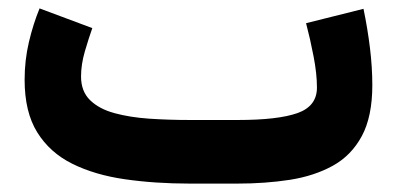

<svg xmlns="http://www.w3.org/2000/svg" viewBox="-20 -437 944 457"><path d="M544.9 0H432.1Q349.1 0 277.6 -10.3Q206.1 -20.5 152.3 -47.1Q98.6 -73.7 68.6 -122.1Q38.6 -170.4 38.6 -247.1Q38.6 -293.5 48.8 -336.9Q59.1 -380.4 74.2 -417L199.7 -370.1Q191.4 -346.7 182.1 -315.2Q172.9 -283.7 172.9 -254.9Q172.9 -219.7 194.3 -198.7Q215.8 -177.7 252.4 -167.7Q289.1 -157.7 335.4 -154.5Q381.8 -151.4 432.1 -151.4H546.4Q641.1 -151.4 687.7 -167.7Q734.4 -184.1 734.4 -228.5Q734.4 -261.7 726.3 -303.2Q718.3 -344.7 708.5 -381.8L845.2 -416Q855 -368.7 860.6 -322.8Q866.2 -276.9 866.2 -234.4Q866.2 -159.7 841.3 -113.3Q816.4 -66.9 772.2 -42.5Q728 -18.1 669.9 -9Q611.8 0 544.9 0Z"/></svg>

Font: Vazirmatn FD Black
Style: Regular
Weight: 900
Designer: Saber Rastikerdar
Foundry: Saber Rastikerdar
Version: Version 33.003